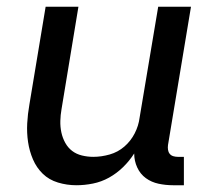

<svg xmlns="http://www.w3.org/2000/svg" viewBox="-20 -540 640 568"><path d="M206 8Q178 8 151.5 0Q125 -8 106.5 -26Q88 -44 77.5 -68.5Q67 -93 63 -120Q59 -147 60.5 -175Q62 -203 67 -231L115 -520H212L162 -217Q159 -200 158.5 -182.5Q158 -165 161.5 -148.5Q165 -132 173 -117.5Q181 -103 193.5 -93.5Q206 -84 222.5 -80Q239 -76 256 -76Q280 -76 304.5 -83Q329 -90 348 -106.5Q367 -123 378.5 -145.5Q390 -168 393 -192L448 -520H545L477 -111Q476 -104 477 -97Q478 -90 482 -85Q486 -80 492.5 -78Q499 -76 506 -76H524V8H492Q470 8 449 3.5Q428 -1 411.5 -13Q395 -25 386 -44.5Q377 -64 377 -86Q363 -64 344 -45.5Q325 -27 302.5 -14.5Q280 -2 255 3Q230 8 206 8Z"/></svg>

Font: Iosevka Custom Medium
Style: Italic
Weight: 500
Italic angle: -9°
Designer: Belleve Invis
Foundry: Belleve Invis
Version: Version 27.0.1